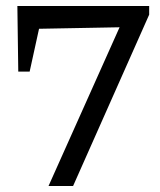

<svg xmlns="http://www.w3.org/2000/svg" viewBox="-20 -621 535 641"><path d="M41 -382 38 -601H127L79 -382ZM60 -524V-601H436V-531ZM478 -572 224 0H142L411 -601H478Z"/></svg>

Font: Piazzolla 24pt Medium
Style: Regular
Weight: 500
Designer: Juan Pablo del Peral
Foundry: Huerta Tipografica
Version: Version 2.005